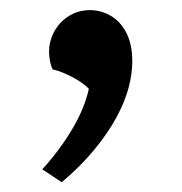

<svg xmlns="http://www.w3.org/2000/svg" viewBox="-20 -176 363 384"><path d="M64.5 162.6Q82 143.6 97.4 122.8Q112.8 102.1 125 81.3Q137.2 60.5 145.5 40.3Q153.8 20 157.7 1.5Q151.9 -4.4 143.3 -10.5Q134.8 -16.6 125 -21.7Q115.2 -26.9 105 -31Q94.7 -35.2 85.4 -37.1Q81.5 -44.9 79.8 -54.9Q78.1 -64.9 78.1 -73.2Q78.1 -88.4 84 -103.3Q89.8 -118.2 100.6 -129.9Q111.3 -141.6 126.5 -148.7Q141.6 -155.8 160.2 -155.8Q175.3 -155.8 190.4 -149.9Q205.6 -144 217.8 -131.6Q230 -119.1 237.3 -99.9Q244.6 -80.6 244.6 -53.2Q244.6 -28.8 237.1 -0.2Q229.5 28.3 212.6 59.3Q195.8 90.3 168.9 123Q142.1 155.8 103.5 188.5Z"/></svg>

Font: Proza Libre
Style: Medium
Weight: 500
Designer: Jasper de Waard
Foundry: Jasper de Waard
Version: Version 1.000; ttfautohint (v1.4.1.8-43bc)